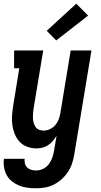

<svg xmlns="http://www.w3.org/2000/svg" viewBox="-27 -792 547 1035"><path d="M168 223Q144 223 121 220Q98 217 77 208.5Q56 200 38.5 186.5Q21 173 10 153.5Q-1 134 -5 111Q-9 88 -6 64H106Q104 77 107.5 90Q111 103 120 111.5Q129 120 142 123.5Q155 127 168 127Q187 127 205.5 118Q224 109 236 93Q248 77 254.5 58.5Q261 40 264 22L278 -60Q269 -46 258 -32.5Q247 -19 232.5 -9.5Q218 0 202 4Q186 8 170 8Q144 8 119.5 -1Q95 -10 78.5 -28Q62 -46 52.5 -69.5Q43 -93 39.5 -118Q36 -143 38 -169.5Q40 -196 44 -222L77 -424H49V-520H206L154 -207Q152 -194 151 -180.5Q150 -167 150.5 -154.5Q151 -142 154.5 -130Q158 -118 164.5 -108Q171 -98 182.5 -93Q194 -88 207 -88Q225 -88 241.5 -95.5Q258 -103 270 -116.5Q282 -130 288.5 -146.5Q295 -163 298 -180L354 -520H466L374 37Q370 62 362.5 86Q355 110 341 132Q327 154 307.5 172Q288 190 265 202Q242 214 217 218.5Q192 223 168 223ZM276 -574 225 -626 384 -772 448 -708Z"/></svg>

Font: Iosevka Gothic
Style: Bold Italic
Weight: 700
Italic angle: -9°
Monospace: yes
Designer: Belleve Invis
Foundry: Belleve Invis
Version: Version 15.5.1; ttfautohint (v1.8.4)